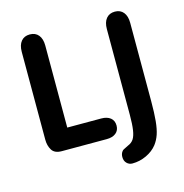

<svg xmlns="http://www.w3.org/2000/svg" viewBox="-111 -708 921 961"><g transform="rotate(-15 350.0 -227.5)"><path d="M189 -107V-532Q189 -567 173 -586.5Q157 -606 128 -606Q99 -606 83 -586.5Q67 -567 67 -532V-77Q67 -46 81 -23Q95 0 132 0H365Q395 0 412.5 -14Q430 -28 430 -53Q430 -79 412.5 -93Q395 -107 365 -107ZM629 -532Q629 -567 613 -586.5Q597 -606 569 -606Q540 -606 524 -586.5Q508 -567 508 -532V-88Q508 -39 503.5 -9.5Q499 20 489 35.5Q479 51 459 59Q439 69 434 71.5Q429 74 425 80Q417 91 417 107Q417 127 429 139Q441 151 458 151Q496 151 531 134.5Q566 118 587 91Q603 70 612 43.5Q621 17 625 -24Q629 -65 629 -126Z"/></g></svg>

Font: Beiruti
Style: Bold
Weight: 700
Designer: Arlette Boutros
Foundry: Boutros
Version: Version 1.41